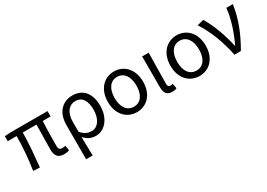

<svg xmlns="http://www.w3.org/2000/svg" viewBox="1 -1346 3248 2335"><g transform="rotate(-30 1625.5 -179.0)"><path d="M541 13C573 13 597 8 616 1L604 -68C583 -65 570 -63 560 -63C526 -63 509 -78 509 -116C509 -169 510 -344 517 -468H627V-543H103L25 -538V-468H150C150 -321 136 -153 112 0L204 5C219 -146 236 -315 236 -468H429C428 -348 423 -179 423 -122C423 -34 457 13 541 13Z M741 199H833C832 103 830 34 827 -64C877 -6 932 13 991 13C1105 13 1215 -94 1215 -280C1215 -451 1132 -557 981 -557C849 -557 741 -465 741 -278ZM975 -63C928 -63 879 -76 828 -137V-276C828 -413 897 -480 977 -480C1078 -480 1121 -399 1121 -279C1121 -144 1056 -63 975 -63Z M1566 13C1702 13 1813 -90 1813 -271C1813 -453 1702 -557 1566 -557C1430 -557 1318 -453 1318 -271C1318 -90 1430 13 1566 13ZM1566 -63C1469 -63 1413 -144 1413 -271C1413 -397 1469 -481 1566 -481C1663 -481 1719 -397 1719 -271C1719 -144 1663 -63 1566 -63Z M2059 13C2090 13 2109 8 2125 0L2112 -69C2100 -65 2089 -63 2079 -63C2056 -63 2041 -75 2041 -106C2041 -237 2046 -396 2048 -543H1956V-113C1956 -32 1984 13 2059 13Z M2445 13C2581 13 2692 -90 2692 -271C2692 -453 2581 -557 2445 -557C2309 -557 2197 -453 2197 -271C2197 -90 2309 13 2445 13ZM2445 -63C2348 -63 2292 -144 2292 -271C2292 -397 2348 -481 2445 -481C2542 -481 2598 -397 2598 -271C2598 -144 2542 -63 2445 -63Z M2939 0H3029C3139 -191 3201 -354 3230 -543H3138C3125 -397 3068 -233 3002 -93H2997C2966 -240 2896 -440 2821 -557L2730 -533C2823 -395 2899 -199 2939 0Z"/></g></svg>

Font: Noto Sans Japanese Regular
Style: Regular
Weight: 400
Designer: Ryoko NISHIZUKA (kana & ideographs); Paul D. Hunt (Latin, Greek & Cyrillic); Wenlong ZHANG (bopomofo); Sandoll Communica
Foundry: Adobe Systems Incorporated
Version: Version 1.000;PS 1;hotconv 1.0.78;makeotf.lib2.5.61930